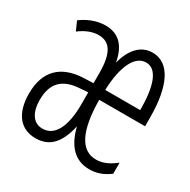

<svg xmlns="http://www.w3.org/2000/svg" viewBox="-130 -665 790 798"><g transform="rotate(30 265.0 -266.0)"><path d="M138 10C207 10 244 -35 263 -119C284 -34 328 10 396 10C430 10 460 0 492 -24V-77C455 -48 427 -39 400 -39C327 -39 289 -113 288 -261H508V-302C508 -449 467 -542 383 -542C325 -542 288 -496 271 -430C257 -507 218 -542 157 -542C115 -542 73 -524 43 -501L62 -458C92 -481 123 -493 152 -493C206 -493 233 -454 233 -357V-309L182 -307C81 -301 22 -247 22 -138C22 -46 63 10 138 10ZM457 -309H289C293 -425 327 -493 380 -493C433 -493 457 -424 457 -309ZM143 -39C100 -39 74 -75 74 -138C74 -218 114 -257 193 -262L233 -265V-207C233 -104 203 -39 143 -39Z"/></g></svg>

Font: Noto Sans Mono Condensed Light
Style: Regular
Weight: 300
Width: 3
Designer: Monotype Design Team
Foundry: Monotype Imaging Inc.
Version: Version 2.014